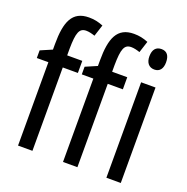

<svg xmlns="http://www.w3.org/2000/svg" viewBox="-135 -890 987 1015"><g transform="rotate(20 358.5 -382.5)"><path d="M240 -469V-537H155V-574C156 -665 167 -694 206 -694C221 -694 237 -690 255 -684L276 -749C248 -760 225 -765 196 -765C101 -765 74 -695 74 -571V-540L9 -512V-469H74V0H155V-469ZM493 -469V-537H408V-574C409 -665 420 -694 459 -694C474 -694 490 -690 508 -684L529 -749C501 -760 478 -765 449 -765C354 -765 327 -695 327 -571V-540L262 -512V-469H327V0H408V-469ZM613 -739C582 -739 565 -719 565 -681C565 -645 583 -624 613 -624C643 -624 659 -645 659 -681C659 -718 644 -739 613 -739ZM652 -537H571V0H652Z"/></g></svg>

Font: Noto Sans UI Condensed
Style: Regular
Weight: 400
Width: 3
Designer: Monotype Design Team
Foundry: Monotype Imaging Inc.
Version: Version 1.901